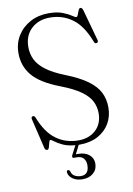

<svg xmlns="http://www.w3.org/2000/svg" viewBox="-98 -773 713 1032"><g transform="rotate(-10 258.0 -257.0)"><path d="M284 13Q281 13 278.5 13L254.5 60.5Q260 60.5 266.5 60.5Q304.5 60.5 326.8 79Q349 97.5 349 127.5Q349 159.5 326.5 179.2Q304 199 267 199Q236 199 214.8 184.5Q193.5 170 190.5 148.5Q190 137.5 198 137Q205 136.5 208.5 145Q213 164 228.2 172.2Q243.5 180.5 261.5 180.5Q305.5 180.5 305.5 128.5Q305.5 105.5 293.5 91.5Q281.5 77.5 257.5 77.5H242Q235 77.5 233.2 73Q231.5 68.5 234.5 62L260.5 12Q219.5 8.5 193.2 -4Q167 -16.5 152.5 -27.8Q138 -39 132.5 -39Q127.5 -39 124.8 -26.5Q122 -14 118.2 -1.8Q114.5 10.5 107.5 10.5Q96.5 10.5 93.5 -2.5L54.5 -166Q52 -178.5 61 -181Q70 -183.5 75.5 -171.5Q108.5 -86.5 160.8 -48.5Q213 -10.5 282 -10.5Q339.5 -10.5 376.2 -44Q413 -77.5 413.5 -135.5Q413.5 -170 398.8 -200.2Q384 -230.5 345.5 -258.5Q307 -286.5 235.5 -314Q131 -354 88 -405.8Q45 -457.5 45 -527.5Q45 -581 70.8 -622.5Q96.5 -664 140.8 -687.8Q185 -711.5 240.5 -711.5Q287 -711.5 316.5 -700Q346 -688.5 362.5 -677Q379 -665.5 386 -665.5Q391 -665.5 395 -676.5Q399 -687.5 403.5 -698.8Q408 -710 415 -710Q424 -710 428.5 -695.5L475.5 -526Q479.5 -513 470.5 -509.5Q460 -505 455 -517.5Q420 -609.5 366.5 -648.5Q313 -687.5 243.5 -687.5Q182.5 -687.5 142.8 -650.8Q103 -614 103 -550.5Q103 -514.5 117.8 -483.2Q132.5 -452 169.5 -423.5Q206.5 -395 273.5 -368.5Q348.5 -339 391.5 -307.2Q434.5 -275.5 452.5 -239Q470.5 -202.5 470.5 -157.5Q470.5 -108.5 447.8 -70Q425 -31.5 383.2 -9.2Q341.5 13 284 13Z"/></g></svg>

Font: Fraunces 144pt Soft Light
Style: Regular
Weight: 300
Version: Version 1.000;[0bf87f6ff]